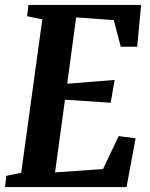

<svg xmlns="http://www.w3.org/2000/svg" viewBox="-22 -763 610 783"><path d="M-1.5 0 4 -46 64.5 -58.5 150.5 -684 88.5 -697 94 -743H553.5L537.5 -572.5H470.5L442 -681L288.5 -692L252 -421.5L445.5 -437L429.5 -344L243 -356.5L202.5 -60L398 -73.5L462 -208L531 -199L494 0Z"/></svg>

Font: Merriweather 24pt SemiCondensed
Style: Bold Italic
Weight: 700
Width: 4
Italic angle: -7.8°
Designer: Eben Sorkin
Foundry: Eben Sorkin
Version: Version 2.101